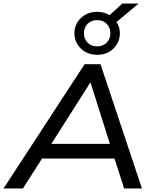

<svg xmlns="http://www.w3.org/2000/svg" viewBox="-35 -1069 887 1089"><path d="M-15 0 445 -705H535L770 0H669L605 -199L647 -170H168L222 -199L95 0ZM476 -599 243 -232 215 -253H625L595 -232L479 -599ZM516 -758Q479 -758 450 -774Q421 -790 404 -818Q387 -846 387 -880Q387 -915 404 -942.5Q421 -970 450 -986Q479 -1002 516 -1002Q536 -1002 554 -997Q572 -992 586 -983L659 -1049H751L626 -944Q635 -930 640 -914.5Q645 -899 645 -880Q645 -846 628 -818Q611 -790 582 -774Q553 -758 516 -758ZM516 -806Q549 -806 570 -827Q591 -848 591 -881Q591 -913 570 -934Q549 -955 516 -955Q483 -955 462 -934Q441 -913 441 -880Q441 -848 462 -827Q483 -806 516 -806Z"/></svg>

Font: Nunito Sans 10pt SemiExpanded Medium
Style: Italic
Weight: 500
Width: 6
Italic angle: -9°
Designer: Vernon Adams
Foundry: Vernon Adams
Version: Version 3.101;gftools[0.9.27]